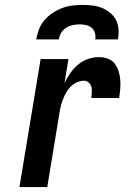

<svg xmlns="http://www.w3.org/2000/svg" viewBox="-20 -760 540 780"><path d="M59 0 145 -520H258L242 -422Q251 -442 264.5 -461.5Q278 -481 296 -496.5Q314 -512 336.5 -520Q359 -528 381 -528Q400 -528 417 -522Q434 -516 445 -502.5Q456 -489 461.5 -472Q467 -455 468.5 -436.5Q470 -418 468.5 -399.5Q467 -381 464 -362H351Q352 -373 353 -384.5Q354 -396 351.5 -406.5Q349 -417 340.5 -424.5Q332 -432 321 -432Q307 -432 292.5 -425.5Q278 -419 267 -408Q256 -397 248.5 -383.5Q241 -370 235.5 -355.5Q230 -341 226.5 -326.5Q223 -312 221 -298L172 0ZM127 -600Q131 -621 138.5 -641Q146 -661 160.5 -678Q175 -695 194 -707.5Q213 -720 233 -727.5Q253 -735 274 -737.5Q295 -740 316 -740Q337 -740 357 -737.5Q377 -735 395 -727.5Q413 -720 428 -707.5Q443 -695 451.5 -678Q460 -661 461.5 -641Q463 -621 459 -600H367Q369 -614 365.5 -626.5Q362 -639 352.5 -647Q343 -655 330 -658Q317 -661 303 -661Q289 -661 275 -658Q261 -655 248.5 -647Q236 -639 228.5 -626.5Q221 -614 219 -600Z"/></svg>

Font: Iosevka
Style: Bold Italic
Weight: 700
Italic angle: -9°
Monospace: yes
Designer: Belleve Invis
Foundry: Belleve Invis
Version: Version 32.5.0; ttfautohint (v1.8.4)